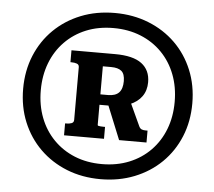

<svg xmlns="http://www.w3.org/2000/svg" viewBox="-54 -805 1002 900"><g transform="rotate(5 447.0 -355.0)"><path d="M451 -35Q521 -35 579 -58.5Q637 -82 679 -125Q721 -168 743.5 -226.5Q766 -285 766 -355Q766 -425 743.5 -483.5Q721 -542 679 -585Q637 -628 579 -651.5Q521 -675 451 -675Q380 -675 322.5 -651.5Q265 -628 223 -585Q181 -542 158.5 -483.5Q136 -425 136 -355Q136 -285 158.5 -226.5Q181 -168 223 -125Q265 -82 322.5 -58.5Q380 -35 451 -35ZM451 36Q364 36 291.5 7Q219 -22 165.5 -74.5Q112 -127 82.5 -198.5Q53 -270 53 -355Q53 -440 82.5 -511.5Q112 -583 165.5 -635.5Q219 -688 291.5 -717Q364 -746 451 -746Q537 -746 610 -717Q683 -688 736.5 -635.5Q790 -583 819.5 -511.5Q849 -440 849 -355Q849 -270 819.5 -198.5Q790 -127 736.5 -74.5Q683 -22 610 7Q537 36 451 36ZM263 -154V-210H268Q283 -210 293.5 -214Q304 -218 304 -230V-478Q304 -490 293.5 -494Q283 -498 268 -498H263V-554H468Q553 -554 593.5 -523.5Q634 -493 634 -436Q634 -397 614 -369Q594 -341 556.5 -326Q519 -311 465 -311H416V-216Q416 -213 420 -212Q424 -211 430.5 -210.5Q437 -210 444 -210H451V-154ZM455 -492H416V-360H452Q487 -360 503.5 -377.5Q520 -395 520 -431Q520 -465 504 -478.5Q488 -492 455 -492ZM448 -336 545 -369 611 -226Q616 -216 623.5 -213Q631 -210 642 -210H651V-154H522Z"/></g></svg>

Font: Roboto Serif
Style: Bold Italic
Weight: 700
Italic angle: -10°
Designer: Greg Gazdowicz
Foundry: Commercial Type
Version: Version 1.008